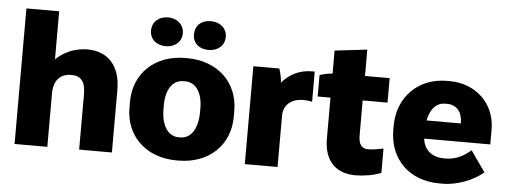

<svg xmlns="http://www.w3.org/2000/svg" viewBox="-49 -871 2683 1016"><g transform="rotate(5 1292.0 -363.0)"><path d="M55 0H229V-283C229 -352 262 -390 323 -390C375 -390 398 -360 398 -294V0H572V-333C572 -458 507 -532 396 -532C332 -532 273 -507 229 -465V-720H55Z M1033 -585C1083 -585 1119 -615 1119 -661C1119 -707 1083 -738 1033 -738C983 -738 950 -707 950 -661C950 -615 983 -585 1033 -585ZM807 -585C854 -585 891 -615 891 -661C891 -707 854 -738 807 -738C757 -738 722 -707 722 -661C722 -615 757 -585 807 -585ZM916 12H926C1087 12 1198 -93 1198 -244V-276C1198 -427 1087 -532 926 -532H916C755 -532 644 -427 644 -276V-244C644 -93 755 12 916 12ZM916 -111C860 -111 824 -166 824 -253V-275C824 -357 860 -409 916 -409H926C982 -409 1018 -357 1018 -275V-253C1018 -166 982 -111 926 -111Z M1278 0H1452V-272C1452 -329 1492 -365 1558 -365C1574 -365 1593 -363 1604 -359V-520H1589C1524 -520 1469 -492 1431 -446C1430 -467 1423 -500 1416 -520H1278Z M1865 8C1905 8 1964 0 2002 -17V-146C1983 -142 1946 -135 1923 -135C1888 -135 1870 -154 1870 -205V-390H2002V-520H1871V-660L1699 -640V-518C1676 -516 1649 -510 1631 -504V-390H1699V-172C1699 -47 1769 8 1865 8Z M2313 12H2331C2407 12 2495 -23 2545 -67L2467 -178C2434 -147 2388 -122 2334 -122H2325C2262 -122 2219 -157 2212 -216V-217H2563V-296C2563 -432 2461 -532 2319 -532H2305C2153 -532 2045 -423 2045 -270V-250C2045 -93 2152 12 2313 12ZM2216 -314C2228 -376 2260 -411 2308 -411H2317C2365 -411 2397 -378 2398 -319V-314Z"/></g></svg>

Font: Fixel Text ExtraBold
Style: Regular
Weight: 800
Width: 4
Designer: AlfaBravo + MacPaw
Foundry: Kyrylo Tkachov, Marchela Mozhyna, Serhii Makarenko, Maria Weinstein, Zakhar Kryvoshyya
Version: Version 1.211